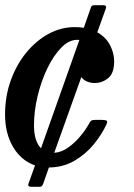

<svg xmlns="http://www.w3.org/2000/svg" viewBox="-22 -635 515 740"><path d="M418 -398.5Q418 -352.5 394.8 -333.8Q371.5 -315 343 -315Q328 -315 314.2 -320.5Q300.5 -326 291.5 -338L187 -46Q215 -48 241 -66.5Q267 -85 288.2 -110.8Q309.5 -136.5 322.5 -160.5Q326 -167.5 330.2 -170.2Q334.5 -173 346 -173H369Q384 -173 388.8 -169.8Q393.5 -166.5 388.5 -156Q371 -117.5 339.8 -79.2Q308.5 -41 265 -15.5Q221.5 10 166.5 10.5L144.5 73Q142 79.5 139.2 82.2Q136.5 85 129.5 85H99.5Q83.5 85 87.5 73.5L113 2.5Q59.5 -16 28.5 -68.5Q-2.5 -121 -2.5 -193Q-2.5 -264.5 19.8 -325.8Q42 -387 80 -433Q118 -479 165.8 -504.8Q213.5 -530.5 265.5 -530.5Q284 -530.5 301 -528L329 -608Q331.5 -615 342.5 -615H375.5Q390.5 -615 386 -602.5L353 -510.5Q386.5 -491.5 402.2 -460.8Q418 -430 418 -398.5ZM109 -152Q109 -91 136 -63.5L284 -481Q280 -481.5 275.5 -481.5Q243.5 -481.5 213.8 -451Q184 -420.5 160.2 -371Q136.5 -321.5 122.8 -264Q109 -206.5 109 -152Z"/></svg>

Font: Besley* Narrow Medium
Style: Italic
Weight: 500
Width: 4
Italic angle: -13°
Designer: Owen Earl
Foundry: indestructible type*
Version: Version 3.000; ttfautohint (v1.8.3)